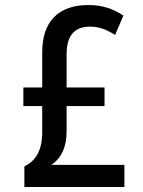

<svg xmlns="http://www.w3.org/2000/svg" viewBox="-20 -744 570 764"><path d="M77 -82V0H475V-88H184C223 -113 245 -158 245 -220V-322H396V-396H245V-529C245 -606 280 -638 338 -638C372 -638 402 -628 438 -605L471 -682C429 -710 385 -724 332 -724C214 -724 148 -660 148 -536V-396H73V-322H148V-219C148 -144 122 -104 77 -82Z"/></svg>

Font: Noto Sans Mono Condensed Medium
Style: Regular
Weight: 500
Width: 3
Designer: Monotype Design Team
Foundry: Monotype Imaging Inc.
Version: Version 2.014